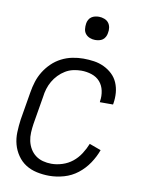

<svg xmlns="http://www.w3.org/2000/svg" viewBox="-83 -781 641 848"><g transform="rotate(10 237.5 -357.0)"><path d="M197 8Q168 8 140.5 2Q113 -4 91 -18Q69 -32 53.5 -54.5Q38 -77 31 -103Q24 -129 25 -157.5Q26 -186 30 -215L51 -340Q55 -365 62.5 -389Q70 -413 83.5 -435Q97 -457 116 -475.5Q135 -494 158.5 -506Q182 -518 207 -523Q232 -528 256 -528Q281 -528 304.5 -524.5Q328 -521 349 -511Q370 -501 386.5 -485.5Q403 -470 412 -449Q421 -428 423 -404.5Q425 -381 421 -356L420 -351H361V-355Q365 -379 360 -402.5Q355 -426 340.5 -442.5Q326 -459 303.5 -466.5Q281 -474 256 -474Q239 -474 220.5 -470Q202 -466 185.5 -456Q169 -446 155.5 -432Q142 -418 132.5 -401.5Q123 -385 117.5 -367Q112 -349 110 -331L89 -206Q86 -186 85 -166.5Q84 -147 88 -128.5Q92 -110 101.5 -94Q111 -78 125.5 -67Q140 -56 158.5 -51Q177 -46 197 -46Q221 -46 246 -54Q271 -62 291 -78Q311 -94 325.5 -116.5Q340 -139 349 -162L401 -143Q390 -112 370.5 -83Q351 -54 323.5 -32.5Q296 -11 262.5 -1.5Q229 8 197 8ZM292 -618Q280 -618 268.5 -622.5Q257 -627 249.5 -636Q242 -645 240.5 -657.5Q239 -670 241 -683Q242 -691 246.5 -699.5Q251 -708 258.5 -713Q266 -718 274.5 -720Q283 -722 292 -722Q304 -722 316 -717.5Q328 -713 335 -704Q342 -695 344 -682.5Q346 -670 343 -657Q342 -649 337.5 -640.5Q333 -632 326 -627Q319 -622 310 -620Q301 -618 292 -618Z"/></g></svg>

Font: Iosevka QP Light
Style: Italic
Weight: 300
Italic angle: -9°
Designer: Belleve Invis
Foundry: Belleve Invis
Version: Version 20.0.0; ttfautohint (v1.8.4)